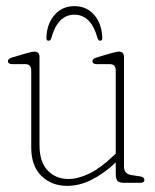

<svg xmlns="http://www.w3.org/2000/svg" viewBox="-20 -597 506 627"><path d="M82 -115V-366.5Q82 -387.5 63 -387.5H20.5Q6 -387.5 6 -397.5Q6 -405.5 20 -409.5L67.5 -423.5Q85 -428.5 92.5 -428.5Q109 -428.5 109 -410.5V-122.5Q109 -68.5 135.5 -40.5Q162 -12.5 203.5 -12.5Q234.5 -12.5 270.8 -29.8Q307 -47 348.5 -86.5L358 -95.5V-366.5Q358 -387.5 339 -387.5H296.5Q282 -387.5 282 -397.5Q282 -405.5 296 -409.5L343.5 -423.5Q361 -428.5 368.5 -428.5Q385 -428.5 385 -410.5V-52Q385 -28.5 411 -25L437.5 -21Q451.5 -19 451.5 -9Q451.5 0 437.5 0H385.5Q370 0 364 -6Q358 -12 358 -30V-66.5Q319 -30 279.2 -10Q239.5 10 199.5 10Q148.5 10 115.2 -22.5Q82 -55 82 -115ZM223 -549Q168.5 -549 147.5 -472.5Q145 -464 139 -464Q131.5 -464 131.5 -472.5Q132.5 -518.5 157.8 -547.8Q183 -577 223 -577Q263 -577 288 -547.8Q313 -518.5 314 -472.5Q314 -464 307 -464Q302 -464 298.5 -472.5Q277.5 -549 223 -549Z"/></svg>

Font: Fraunces 144pt S100 Thin
Style: Regular
Weight: 100
Version: Version 1.000; ttfautohint (v1.8.3)